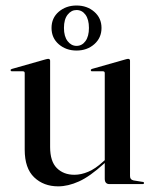

<svg xmlns="http://www.w3.org/2000/svg" viewBox="-20 -652 544 680"><path d="M351 -19V-78.5V-81V-393Q351 -396 349.5 -397.8Q348 -399.5 344.5 -399.5H305.5Q303.5 -399.5 302.5 -400.8Q301.5 -402 301.5 -403.5Q301.5 -405.5 302.8 -406.2Q304 -407 306 -408L424 -441.5Q428.5 -443 430.5 -443.2Q432.5 -443.5 434.5 -443.5Q437.5 -443.5 439 -441.5Q440.5 -439.5 440.5 -437V-28.5Q440.5 -22 443.5 -18.2Q446.5 -14.5 453 -13L484 -8Q487.5 -8 488.8 -6.8Q490 -5.5 490 -3.5Q490 -2 488.8 -1Q487.5 0 484.5 0H367.5Q359.5 0 355.2 -4.8Q351 -9.5 351 -19ZM67.5 -122V-393Q67.5 -396 66 -397.8Q64.5 -399.5 60.5 -399.5H22Q20 -399.5 18.8 -400.8Q17.5 -402 17.5 -403.5Q17.5 -405.5 18.8 -406.2Q20 -407 22.5 -408L140.5 -441.5Q145.5 -443 147.5 -443.2Q149.5 -443.5 151.5 -443.5Q154.5 -443.5 156 -441.5Q157.5 -439.5 157.5 -437V-131.5Q157.5 -80.5 181.2 -56.8Q205 -33 243.5 -33Q267.5 -33 292.8 -43.8Q318 -54.5 344 -78.5L361 -93.5L366 -88.5L348.5 -72.5Q298.5 -27 259.8 -9.5Q221 8 186 8Q134.5 8 101 -24Q67.5 -56 67.5 -122ZM251 -473Q214 -473 188.2 -495.2Q162.5 -517.5 162.5 -553Q162.5 -588.5 188.2 -610.5Q214 -632.5 251 -632.5Q288.5 -632.5 314 -610.2Q339.5 -588 339.5 -553Q339.5 -518 314 -495.5Q288.5 -473 251 -473ZM251 -616.5Q232.5 -616.5 219.5 -600Q206.5 -583.5 206.5 -553Q206.5 -523 219.5 -506.2Q232.5 -489.5 251 -489.5Q270.5 -489.5 282.8 -506.5Q295 -523.5 295 -553Q295 -583 282.8 -599.8Q270.5 -616.5 251 -616.5Z"/></svg>

Font: Fraunces 96pt
Style: Regular
Weight: 400
Version: Version 1.000;[b76b70a41]